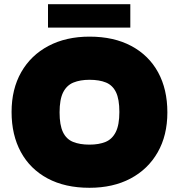

<svg xmlns="http://www.w3.org/2000/svg" viewBox="-20 -883 850 912"><path d="M405 9Q289 9 206 -35.5Q123 -80 79 -161Q35 -242 35 -351Q35 -460 81 -540.5Q127 -621 210.5 -665Q294 -709 405 -709Q521 -709 604 -664.5Q687 -620 731 -539.5Q775 -459 775 -349Q775 -240 729 -159.5Q683 -79 600 -35Q517 9 405 9ZM405 -196Q450 -196 481.5 -209Q513 -222 530 -256Q547 -290 547 -351Q547 -412 531 -445Q515 -478 483.5 -491Q452 -504 405 -504Q361 -504 329 -491Q297 -478 280 -444.5Q263 -411 263 -349Q263 -289 279 -255.5Q295 -222 327 -209Q359 -196 405 -196ZM208 -752V-863H599V-752Z"/></svg>

Font: REM Black
Style: Regular
Weight: 900
Designer: Octavio Pardo
Foundry: Ashler Design
Version: Version 1.005;gftools[0.9.28]